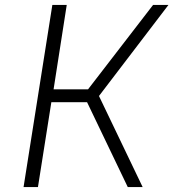

<svg xmlns="http://www.w3.org/2000/svg" viewBox="-20 -754 699 774"><path d="M75 0 191 -734H249L196 -394H335L597 -734H659L379 -367L555 0H495L331 -342H187L133 0Z"/></svg>

Font: Exo Thin Light
Style: Italic
Weight: 300
Italic angle: -9°
Version: Version 2.000